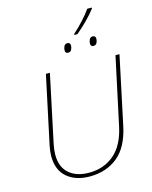

<svg xmlns="http://www.w3.org/2000/svg" viewBox="-151 -1152 994 1258"><g transform="rotate(-15 346.5 -523.0)"><path d="M440 -918Q474 -948 509 -986Q544 -1024 566 -1056H596V-1049Q541 -979 461 -912H440ZM371 -810Q352 -810 352 -831Q352 -844 358.5 -858Q365 -872 381 -872Q401 -872 401 -851Q401 -838 394.5 -824Q388 -810 371 -810ZM543 -810Q524 -810 524 -831Q524 -844 530.5 -858Q537 -872 553 -872Q573 -872 573 -851Q573 -838 566.5 -824Q560 -810 543 -810ZM300 10Q204 10 146 -39.5Q88 -89 88 -183Q88 -200 90 -217.5Q92 -235 96 -254L194 -714H221L124 -256Q116 -216 116 -185Q116 -102 166 -58.5Q216 -15 301 -15Q402 -15 472 -75Q542 -135 568 -257L666 -714H693L595 -252Q566 -115 488.5 -52.5Q411 10 300 10Z"/></g></svg>

Font: Noto Sans Thin
Style: Italic
Weight: 100
Italic angle: -12°
Designer: Monotype Design Team
Foundry: Monotype Imaging Inc.
Version: Version 2.013; ttfautohint (v1.8.4.7-5d5b)